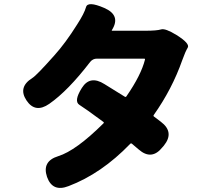

<svg xmlns="http://www.w3.org/2000/svg" viewBox="-20 -851 1040 943"><path d="M317 63Q238 94 211 18Q185 -59 266 -84Q353 -111 488 -245Q492 -249 488 -252Q399 -318 370 -336Q341 -354 382 -419Q422 -483 493 -438L593 -376Q598 -373 601 -378Q673 -482 692 -558Q693 -563 688 -563H456Q436 -563 423 -547Q314 -405 222 -341Q153 -293 110 -358Q67 -423 139 -468Q159 -480 247 -579Q302 -640 359 -731Q394 -785 402.5 -816Q411 -847 492 -812Q575 -776 530 -704Q527 -700 532 -700H693Q750 -700 771 -706.5Q792 -713 847 -679Q914 -637 902 -617Q890 -597 875 -555Q825 -413 735 -286Q732 -281 737 -278L770 -253Q838 -202 785 -136L778 -128Q725 -61 661 -117L628 -145Q623 -149 619 -144Q478 2 317 63Z"/></svg>

Font: Resource Han Rounded TW Heavy
Style: Regular
Weight: 900
Designer: Cyano Hao (round all glyphs); Ryoko NISHIZUKA 西塚涼子 (kana, bopomofo & ideographs); Paul D. Hunt (Latin, Greek & Cyrillic)
Foundry: Cyano Hao
Version: 0.990